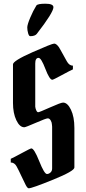

<svg xmlns="http://www.w3.org/2000/svg" viewBox="-20 -1005 465 1035"><path d="M111 -319Q86 -319 68 -357Q50 -395 50 -450V-658Q50 -677 155 -723.5Q260 -770 272 -770Q284 -770 298 -750Q304 -740 309.5 -730Q315 -720 324.5 -703Q334 -686 340 -675Q353 -651 373 -651V-631Q357 -624 312 -599.5Q267 -575 262 -575Q247 -575 224.5 -634Q202 -693 188 -693Q170 -693 170 -663V-440V-430Q171 -420 175.5 -410Q180 -400 186 -400Q192 -400 250 -426Q308 -452 320 -452Q344 -452 362.5 -413.5Q381 -375 381 -315V-102Q381 -83 266.5 -36.5Q152 10 135 10Q128 10 119 -7Q110 -24 95.5 -55.5Q81 -87 69.5 -108Q58 -129 38 -129V-149Q54 -156 99 -180.5Q144 -205 149 -205Q164 -205 191.5 -136Q219 -67 233 -67Q243 -67 252 -75Q261 -83 261 -97V-322L260 -333Q260 -344 253.5 -355.5Q247 -367 237.5 -367Q228 -367 173 -343Q118 -319 111 -319ZM176 -975Q182 -985 225 -985Q268 -985 268 -966Q268 -938 178 -822Q168 -810 143 -810Q136 -810 131.5 -826Q127 -842 127 -857Q127 -872 143 -910Q159 -948 176 -975Z"/></svg>

Font: Pirata One
Style: Regular
Weight: 400
Designer: Rodrigo Fuenzalida, Nicolas Massi
Foundry: Rodrigo Fuenzalida, Nicolas Massi
Version: Version 1.001